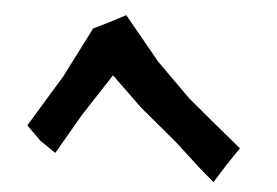

<svg xmlns="http://www.w3.org/2000/svg" viewBox="-45 -713 1017 706"><g transform="rotate(5 463.0 -360.0)"><path d="M66.4 -216.8 119.1 -165 177.7 -125 263.7 -273.4 364.3 -427.7 477.5 -318.4 615.2 -204.1 710 -117.2 766.6 -68.4 806.6 -132.8 852.5 -201.2 751 -284.2 649.4 -369.1 525.4 -492.2 393.6 -652.3 332 -620.1 276.4 -592.8 182.6 -408.2Z"/></g></svg>

Font: MaokenAssortedSans-Lite
Style: Lite
Weight: 400
Version: Version 1.400